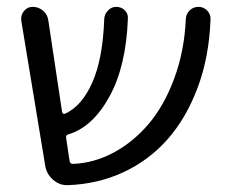

<svg xmlns="http://www.w3.org/2000/svg" viewBox="-20 -540 667 560"><path d="M112 -56 42 -480Q40 -496 50 -508Q60 -520 75 -520Q93 -520 106 -508.5Q119 -497 121 -480L161 -214Q163 -205 171 -209Q219 -231 249.5 -300Q280 -369 284 -485Q285 -499 295 -509.5Q305 -520 319 -520Q334 -520 344 -510Q354 -500 353 -486Q348 -347 299 -258Q250 -169 179 -148Q171 -146 173 -137L183 -70Q185 -62 192 -62Q253 -64 310.5 -94.5Q368 -125 413.5 -178.5Q459 -232 488.5 -312Q518 -392 522 -485Q523 -500 533.5 -510Q544 -520 559 -520Q574 -520 584.5 -509Q595 -498 594 -483Q590 -374 556.5 -284.5Q523 -195 468.5 -133.5Q414 -72 339.5 -37.5Q265 -3 178 0Q154 1 135 -15.5Q116 -32 112 -56Z"/></svg>

Font: Rounded Mplus 1c
Style: Regular
Weight: 400
Version: Version 1.059.20150529